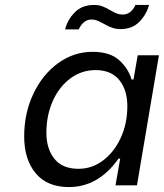

<svg xmlns="http://www.w3.org/2000/svg" viewBox="-20 -751 664 778"><path d="M78 -198Q78 -292 115 -370.5Q152 -449 215.5 -495Q279 -541 355 -541Q425 -541 462.5 -507.5Q500 -474 513 -429H521L538 -527H624L535 0H448L467 -108H460Q379 7 259 7Q171 7 124.5 -49Q78 -105 78 -198ZM496 -321Q496 -386 463.5 -426.5Q431 -467 367 -467Q311 -467 265.5 -433.5Q220 -400 194 -342Q168 -284 168 -213Q168 -148 200.5 -107.5Q233 -67 298 -67Q353 -67 398 -101Q443 -135 469.5 -193Q496 -251 496 -321ZM361 -731Q380 -731 394.5 -725.5Q409 -720 428 -709Q443 -700 454 -696Q465 -692 477 -692Q511 -692 529 -731H584Q574 -693 545 -663Q516 -633 467 -633Q436 -633 400 -655Q383 -664 373 -668Q363 -672 351 -672Q318 -672 299 -632H244Q253 -670 282.5 -700.5Q312 -731 361 -731Z"/></svg>

Font: Be Vietnam
Style: Italic
Weight: 400
Italic angle: -9.33299°
Designer: Gabriel Lam
Foundry: TypeRant
Version: Version 3.000